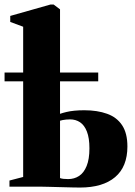

<svg xmlns="http://www.w3.org/2000/svg" viewBox="-42 -838 608 862"><path d="M317 4Q306 4 282.5 3.5Q259 3 231 2.2Q203 1.5 178 0.8Q153 0 138.5 0H0.5V-27.5L62 -43.5V-718L4 -739.5V-766.5L184 -817.5H199L227.5 -796V-327Q240.5 -331.5 256.2 -335.2Q272 -339 292 -341Q312 -343 336.5 -343Q395 -343 438.8 -327.2Q482.5 -311.5 506.2 -275.8Q530 -240 530 -180.5Q530 -89.5 474.8 -42.8Q419.5 4 317 4ZM264 -34Q291.5 -34 313 -48Q334.5 -62 347 -92.8Q359.5 -123.5 359.5 -172Q359.5 -218.5 348.2 -247.2Q337 -276 317.5 -289Q298 -302 272.5 -302Q264 -302 255.2 -301.2Q246.5 -300.5 239.2 -299Q232 -297.5 227.5 -296V-38.5Q233.5 -36 243.2 -35Q253 -34 264 -34ZM-21.5 -473V-512.5H399V-473Z"/></svg>

Font: Merriweather 120pt Black
Style: Regular
Weight: 900
Designer: Eben Sorkin
Foundry: Eben Sorkin
Version: Version 2.100